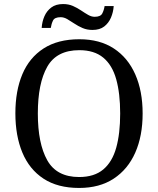

<svg xmlns="http://www.w3.org/2000/svg" viewBox="-20 -919 782 949"><path d="M371 10Q265 10 195 -36Q125 -82 90.5 -165Q56 -248 56 -359Q56 -470 90.5 -552Q125 -634 195.5 -679.5Q266 -725 372 -725Q473 -725 542.5 -679.5Q612 -634 648.5 -551.5Q685 -469 685 -358Q685 -247 648.5 -164.5Q612 -82 542 -36Q472 10 371 10ZM371 -44Q446 -44 490.5 -81.5Q535 -119 554.5 -189Q574 -259 574 -358Q574 -457 554.5 -527Q535 -597 490.5 -634Q446 -671 372 -671Q260 -671 213.5 -589Q167 -507 167 -358Q167 -210 213.5 -127Q260 -44 371 -44ZM437 -771Q410 -771 388 -780.5Q366 -790 347.5 -802.5Q329 -815 312.5 -824.5Q296 -834 280 -834Q250 -834 242 -817.5Q234 -801 231 -781H186Q188 -812 199.5 -838.5Q211 -865 233.5 -882Q256 -899 292 -899Q319 -899 340.5 -889.5Q362 -880 380.5 -867.5Q399 -855 415.5 -845.5Q432 -836 448 -836Q477 -836 485.5 -852.5Q494 -869 497 -889H542Q540 -859 528.5 -832Q517 -805 495 -788Q473 -771 437 -771Z"/></svg>

Font: Noto Rashi Hebrew
Style: Regular
Weight: 400
Version: Version 1.006